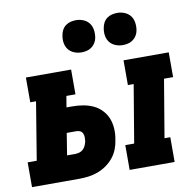

<svg xmlns="http://www.w3.org/2000/svg" viewBox="-97 -832 930 916"><g transform="rotate(-10 367.5 -374.0)"><path d="M458 0V-120H501L548 -400H520V-520H739V-400H695L648 -120H676V0ZM-15 0V-120H29L75 -400H47V-520H266V-400H222L213 -346H241Q268 -346 294 -341.5Q320 -337 342.5 -326.5Q365 -316 382.5 -297.5Q400 -279 409 -256Q418 -233 419.5 -206.5Q421 -180 416 -154Q413 -131 404.5 -109Q396 -87 381 -68.5Q366 -50 346 -36Q326 -22 304 -14Q282 -6 259.5 -3Q237 0 214 0ZM214 -120Q225 -120 235.5 -123Q246 -126 254 -133.5Q262 -141 266.5 -151.5Q271 -162 273 -172Q274 -181 274 -190.5Q274 -200 270.5 -208.5Q267 -217 259 -221.5Q251 -226 241 -226H193L176 -120ZM530 -592Q511 -592 494 -599Q477 -606 466.5 -619.5Q456 -633 453 -651.5Q450 -670 454 -689Q456 -702 462.5 -714Q469 -726 480 -734Q491 -742 504 -745Q517 -748 530 -748Q548 -748 565 -741Q582 -734 592.5 -720.5Q603 -707 606 -688.5Q609 -670 606 -651Q604 -638 597 -626Q590 -614 579 -606Q568 -598 555 -595Q542 -592 530 -592ZM330 -592Q311 -592 294 -599Q277 -606 266.5 -619.5Q256 -633 253 -651.5Q250 -670 254 -689Q256 -702 262.5 -714Q269 -726 280 -734Q291 -742 304 -745Q317 -748 330 -748Q348 -748 365 -741Q382 -734 392.5 -720.5Q403 -707 406 -688.5Q409 -670 406 -651Q404 -638 397 -626Q390 -614 379 -606Q368 -598 355 -595Q342 -592 330 -592Z"/></g></svg>

Font: Iosevka Etoile Heavy Oblique
Style: Regular
Weight: 900
Italic angle: -9°
Designer: Belleve Invis
Foundry: Belleve Invis
Version: Version 15.5.2; ttfautohint (v1.8.4)